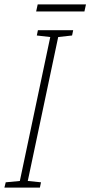

<svg xmlns="http://www.w3.org/2000/svg" viewBox="-77 -851 410 871"><path d="M87 -799H306L313 -831H94ZM-57 0H104L109 -24L49 -30L187 -683L250 -690L255 -714H95L90 -690L151 -683L13 -30L-51 -24Z"/></svg>

Font: Noto Sans ExtraCondensed ExtraLight
Style: Italic
Weight: 200
Width: 2
Italic angle: -12°
Designer: Monotype Design Team
Foundry: Monotype Imaging Inc.
Version: Version 2.013